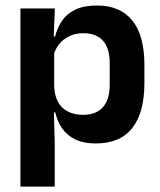

<svg xmlns="http://www.w3.org/2000/svg" viewBox="-20 -522 596 714"><path d="M336 11.5Q292 11.5 261.5 -2.8Q231 -17 212.2 -43Q193.5 -69 185.5 -104H149L181.5 -202Q182.5 -167 195.8 -143Q209 -119 232.8 -107Q256.5 -95 288.5 -95Q337 -95 362.5 -123.2Q388 -151.5 388 -207V-287.5Q388 -342.5 363 -370.5Q338 -398.5 289 -398.5Q261 -398.5 238.5 -387.8Q216 -377 201 -359Q186 -341 179.5 -317.5L149.5 -386.5H185Q193 -418.5 210.8 -444.8Q228.5 -471 260.2 -486.2Q292 -501.5 340.5 -501.5Q427 -501.5 472 -445.8Q517 -390 517 -281V-213Q517 -103 471.8 -45.8Q426.5 11.5 336 11.5ZM56 172V-490.5H184L179 -366L181.5 -343.5V-147L180 -124L183.5 10.5V172Z"/></svg>

Font: Anek Gujarati SemiBold
Style: Regular
Weight: 600
Designer: Mrunmayee Ghaisas (Gujarati), Yesha Goshar (Latin)
Foundry: Ek Type
Version: Version 1.003